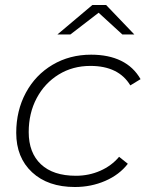

<svg xmlns="http://www.w3.org/2000/svg" viewBox="-20 -745 595 769"><path d="M45 -213Q45 -302 83.5 -373.5Q122 -445 190.5 -485.5Q259 -526 345 -526Q415 -526 465 -501.5Q515 -477 543 -428L502 -403Q455 -481 342 -481Q271 -481 215 -446.5Q159 -412 127 -352Q95 -292 95 -216Q95 -133 144 -87Q193 -41 284 -41Q336 -41 381.5 -61Q427 -81 457 -117L492 -89Q458 -45 401.5 -20.5Q345 4 280 4Q172 4 108.5 -55Q45 -114 45 -213ZM470 -607 375 -694 262 -607H210L350 -725H405L518 -607Z"/></svg>

Font: Idrija
Style: Italic
Weight: 300
Italic angle: -11.3°
Designer: Julieta Ulanovsky
Foundry: Julieta Ulanovsky
Version: Version 7.200